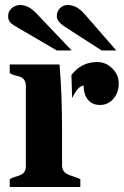

<svg xmlns="http://www.w3.org/2000/svg" viewBox="-20 -749 498 769"><path d="M314.9 -405.8Q292.5 -405.8 269 -355.5L266.1 -448.7Q306.2 -500.5 368.7 -500.5Q405.3 -500.5 431.2 -473.6Q455.6 -448.2 455.6 -414.6Q455.6 -378.9 435.1 -354.5Q413.6 -328.6 380.4 -328.6Q346.7 -328.6 329.1 -353.5Q314.9 -374.5 314.9 -405.8ZM218.3 -490.7Q228.5 -375.5 228.5 -231.4V-86.9Q228.5 -61 252.4 -50.3Q263.2 -45.4 276.1 -41.5Q289.1 -37.6 301.8 -31.2V0H19V-31.2Q28.3 -37.6 39.6 -40.5Q50.8 -43.5 60.5 -47.4Q83.5 -56.6 83.5 -82V-405.8Q83.5 -432.6 60.5 -441.4Q50.8 -444.8 39.6 -447.3Q28.3 -449.7 19 -456.5V-490.7ZM387.2 -546.9 243.7 -639.2Q207.5 -662.1 207.5 -683.1Q207.5 -704.1 220.5 -716.6Q233.4 -729 251.5 -729Q286.1 -729 316.9 -694.8L445.8 -546.9ZM207.5 -546.9 54.7 -636.2Q29.8 -650.4 23.9 -656.2Q12.7 -667.5 12.7 -682.1Q12.7 -696.8 17.3 -704.6Q22 -712.4 28.8 -717.8Q43.9 -729 60.5 -729Q93.3 -729 124.5 -696.8L267.1 -546.9Z"/></svg>

Font: Stardos Stencil
Style: Bold
Weight: 700
Designer: vernon adams
Foundry: vernon adams
Version: Version 1.000